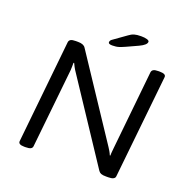

<svg xmlns="http://www.w3.org/2000/svg" viewBox="-148 -1009 1146 1156"><g transform="rotate(20 425.0 -431.0)"><path d="M128 2Q88 2 91 -21L159 -680Q161 -691 170.5 -696.5Q180 -702 202 -702H217Q253 -702 265 -683L606 -169Q612 -160 619 -148Q626 -136 630 -125L634 -126Q633 -134 634.5 -147.5Q636 -161 637 -174L689 -680Q691 -691 700.5 -696.5Q710 -702 732 -702H740Q782 -702 779 -680L710 -20Q708 2 666 2H652Q630 2 620 -2Q610 -6 603 -16L258 -537Q254 -544 248 -554.5Q242 -565 238 -575L234 -574Q234 -564 234 -550.5Q234 -537 233 -526L180 -20Q179 -9 169 -3.5Q159 2 136 2ZM417 -752Q392 -752 392 -764Q392 -768 395 -774Q398 -780 405 -784L485 -841Q502 -854 518.5 -859Q535 -864 563 -864Q586 -864 600.5 -859.5Q615 -855 615 -847Q615 -827 570 -806L498 -773Q476 -763 459 -757.5Q442 -752 417 -752Z"/></g></svg>

Font: Asap Expanded Expanded Regular
Style: Italic
Weight: 400
Width: 7
Italic angle: -6°
Designer: Pablo Cosgaya
Foundry: Omnibus-Type
Version: Version 3.001; ttfautohint (v1.8.4.7-5d5b)